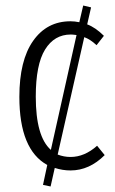

<svg xmlns="http://www.w3.org/2000/svg" viewBox="-20 -612 422 702"><path d="M362.8 -44.9Q306.6 11.2 237.8 11.2Q209 11.2 180.2 2L165 69.8L137.2 64L152.8 -8.8Q50.8 -64.9 50.8 -257.8Q50.8 -391.1 101.1 -462.6Q151.4 -534.2 237.8 -534.2Q252.9 -534.2 270 -530.8L284.2 -591.8L313 -585L298.8 -522.9Q329.1 -511.7 359.9 -481L333 -446.8Q310.1 -468.3 288.1 -476.1L190.9 -46.9Q213.9 -38.1 237.8 -38.1Q289.1 -38.1 335 -79.1ZM110.8 -258.8Q110.8 -112.3 166 -64L259.8 -483.9Q246.1 -485.8 238.8 -485.8Q178.7 -485.8 144.8 -430.9Q110.8 -376 110.8 -258.8Z"/></svg>

Font: Fira Sans Compressed Light
Style: Regular
Weight: 300
Width: 1
Designer: Carrois Corporate & Edenspiekermann AG
Foundry: Carrois Corporate GbR & Edenspiekermann AG
Version: Version 4.203;PS 004.203;hotconv 1.0.88;makeotf.lib2.5.64775